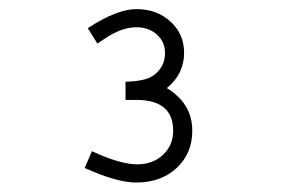

<svg xmlns="http://www.w3.org/2000/svg" viewBox="-20 -626 626 413"><path d="M189.5 -532.2 168.9 -565.4Q231.4 -606.4 273.4 -606.4Q317.4 -606.4 346.7 -579.6Q376 -552.7 376 -512.7Q376 -466.8 338.9 -436.5Q393.6 -403.3 393.6 -344.7Q393.6 -295.9 359.9 -264.6Q326.2 -233.4 273.4 -233.4Q236.3 -233.4 180.7 -256.8L162.1 -264.6L177.7 -300.8Q238.3 -272.5 275.4 -272.5Q308.6 -272.5 330.6 -293Q352.5 -313.5 352.5 -344.7Q352.5 -411.1 273.4 -411.1H250V-450.2Q293 -451.2 310.5 -463.9Q335 -482.4 335 -511.7Q335 -536.1 317.4 -551.8Q299.8 -567.4 273.4 -567.4Q241.2 -567.4 204.1 -542Z"/></svg>

Font: Thabit
Style: Regular
Weight: 500
Designer: Regenerated by Nadim Shaikli
Foundry: MAK Alagha
Version: 0.01